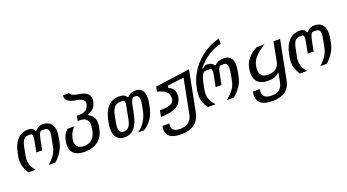

<svg xmlns="http://www.w3.org/2000/svg" viewBox="-64 -1477 4342 2401"><g transform="rotate(-20 2107.0 -276.5)"><path d="M74.7 0Q16.6 -85.4 16.6 -173.8Q16.6 -186 17.8 -199Q19 -211.9 21.5 -225.1L31.2 -274.9Q53.2 -387.7 109.9 -446.5Q166.5 -505.4 252.9 -505.4Q267.6 -505.4 279.5 -503.2Q291.5 -501 301.8 -495.4Q312 -489.7 320.6 -479.7Q329.1 -469.7 337.4 -454.6H345.7Q358.9 -469.2 370.4 -479Q381.8 -488.8 393.6 -494.6Q405.3 -500.5 418 -502.9Q430.7 -505.4 446.8 -505.4Q479.5 -505.4 505.6 -495.8Q531.7 -486.3 550 -467.5Q568.4 -448.7 578.1 -420.2Q587.9 -391.6 587.9 -353.5Q587.9 -334.5 585.4 -314.9Q583 -295.4 579.1 -273.9L569.3 -221.7Q559.6 -168 525.9 -111.3Q492.2 -54.7 434.1 0H346.7Q452.1 -93.3 472.2 -194.8L499 -332Q503.4 -354.5 503.4 -372.1Q503.4 -436.5 445.3 -436.5H407.7Q376.5 -436.5 356.9 -335.4L330.6 -200.2H252.4L278.8 -335.4Q286.1 -373.5 286.1 -397Q286.1 -436.5 266.1 -436.5H228.5Q190.9 -436.5 168.2 -408.2Q145.5 -379.9 134.8 -325.2L109.9 -198.2Q105.5 -176.3 105.5 -155.3Q105.5 -74.2 169.4 0H74.7Z M828.6 0Q739.3 0 690.4 -38.1Q641.6 -76.2 641.6 -152.3Q641.6 -165 643.1 -180.4Q644.5 -195.8 647.9 -211.9Q656.7 -256.3 674.6 -288.8Q692.4 -321.3 723.1 -345.2H808.6Q779.3 -313 762.7 -281Q746.1 -249 738.3 -212.4Q733.4 -188.5 733.4 -170.4Q733.4 -120.1 762.7 -95.5Q792 -70.8 843.8 -70.8Q909.2 -70.8 951.4 -110.6Q993.7 -150.4 1007.3 -231.4Q1009.8 -246.6 1011.2 -262.7Q1012.7 -278.8 1012.7 -290Q1012.7 -339.8 985.6 -366.2Q958.5 -392.6 903.8 -392.6H873L885.7 -458.5H925.8Q1030.3 -458.5 1050.3 -556.2Q1050.8 -559.6 1051 -563Q1051.3 -566.4 1051.3 -569.8Q1051.3 -630.4 931.2 -645Q808.6 -668.5 808.6 -739.7Q808.6 -749 810.5 -757.3H894.5Q894 -755.9 894 -753.4Q894 -721.7 1000.5 -702.6Q1142.6 -685.1 1142.6 -587.4Q1142.6 -580.6 1141.8 -572Q1141.1 -563.5 1139.2 -554.7Q1129.4 -504.4 1100.1 -472.7Q1070.8 -440.9 1023.4 -426.3L1021.5 -416.5Q1060.1 -397.9 1082 -364.7Q1104 -331.5 1104 -286.1Q1104 -274.9 1102.8 -260Q1101.6 -245.1 1099.1 -231.4Q1090.3 -175.3 1068.4 -132.1Q1046.4 -88.9 1012 -59.6Q977.5 -30.3 931.6 -15.1Q885.7 0 828.6 0Z M1360.4 0Q1293.9 0 1257.3 -39.3Q1220.7 -78.6 1220.7 -156.7Q1220.7 -177.2 1223.1 -202.4Q1225.6 -227.5 1231 -253.4L1233.9 -268.1Q1257.3 -386.2 1314.5 -445.8Q1371.6 -505.4 1462.4 -505.4Q1500.5 -505.4 1524.7 -494.1Q1548.8 -482.9 1562.5 -457H1569.3Q1594.7 -483.4 1619.6 -494.4Q1644.5 -505.4 1676.3 -505.4Q1733.9 -505.4 1764.4 -471.7Q1794.9 -438 1794.9 -369.6Q1794.9 -351.6 1792.7 -330.3Q1790.5 -309.1 1785.6 -285.2L1779.3 -252.4Q1746.1 -81.5 1613.3 0H1534.2Q1593.8 -42.5 1631.6 -102.1Q1669.4 -161.6 1685.1 -242.2L1696.3 -299.3Q1700.2 -319.8 1702.1 -336.7Q1704.1 -353.5 1704.1 -367.7Q1704.1 -436.5 1658.2 -436.5H1642.1Q1602.1 -436.5 1584.5 -347.7L1563.5 -240.2Q1551.3 -178.2 1533 -133.1Q1514.6 -87.9 1489.5 -58.3Q1464.4 -28.8 1432.1 -14.4Q1399.9 0 1360.4 0ZM1371.1 -70.8Q1410.6 -70.8 1437 -99.4Q1463.4 -127.9 1475.1 -189.5L1509.3 -365.7Q1513.7 -386.7 1513.7 -401.9Q1513.7 -436.5 1489.7 -436.5L1447.3 -436H1446.8Q1359.4 -436 1333.5 -303.2L1315.4 -210.9Q1308.6 -175.3 1308.6 -147.5Q1308.6 -70.8 1371.1 -70.8Z M2031.7 206.5Q1937.5 206.5 1890.1 173.3Q1842.8 140.1 1842.8 72.3Q1842.8 62 1844 50.8Q1845.2 39.6 1847.7 27.3H1939Q1935.5 43 1935.5 57.6Q1935.5 138.2 2045.4 138.2Q2187.5 138.2 2213.4 7.8L2302.2 -449.2L2084.5 -423.8L2079.1 -394.5Q2122.1 -376 2141.1 -345.5Q2160.2 -314.9 2160.2 -275.4Q2160.2 -255.9 2155.8 -234.9Q2140.1 -159.7 2070.3 -122.6Q2000.5 -85.4 1869.6 -85L1885.3 -166.5Q1933.1 -166.5 1967 -171.1Q2001 -175.8 2023.2 -184.6Q2045.4 -193.4 2057.6 -206.1Q2069.8 -218.8 2073.7 -234.9Q2075.2 -240.7 2076.2 -249.5Q2077.1 -258.3 2077.1 -266.6Q2077.1 -366.7 1930.2 -397.9L1942.4 -461.4L2401.9 -524.4L2298.3 8.8Q2279.3 106.9 2213.6 156.7Q2147.9 206.5 2031.7 206.5Z M2463.9 0Q2432.6 -39.1 2417 -82.3Q2401.4 -125.5 2401.4 -175.3Q2401.4 -190.4 2402.8 -206.5Q2404.3 -222.7 2407.7 -239.3L2417.5 -289.6Q2425.3 -330.6 2442.9 -375.7Q2460.4 -420.9 2488 -466.6Q2515.6 -512.2 2553.7 -556.2Q2591.8 -600.1 2641.1 -638.9Q2690.4 -677.7 2751 -709Q2811.5 -740.2 2884.3 -760.3L2882.8 -688Q2697.8 -647.5 2558.1 -475.6H2569.8L2617.7 -505.4Q2698.2 -505.4 2724.1 -457.5H2731.4Q2776.4 -505.4 2853 -505.4Q2975.1 -505.4 2975.1 -372.1Q2975.1 -336.9 2966.3 -291L2952.6 -221.7Q2940.9 -161.1 2905.5 -106.7Q2870.1 -52.2 2808.1 0H2711.9Q2834.5 -90.3 2855.5 -196.8L2874 -291Q2877.9 -312.5 2880.1 -332.3Q2882.3 -352.1 2882.3 -367.2Q2882.3 -436.5 2837.4 -436.5H2794.4Q2777.8 -436.5 2766.4 -415.5Q2754.9 -394.5 2747.1 -355L2716.8 -200.2H2638.7L2669.4 -355Q2674.3 -379.4 2674.3 -397.5Q2674.3 -436.5 2649.4 -436.5H2588.9Q2538.6 -436.5 2510.7 -293.5L2495.1 -212.9Q2492.7 -201.2 2491.7 -188.2Q2490.7 -175.3 2490.7 -164.1Q2490.7 -71.8 2566.4 0H2463.9Z M3249 206.5Q3150.9 206.5 3101.3 170.9Q3051.8 135.3 3051.8 62.5Q3051.8 39.6 3057.1 11.2H3148.9Q3147 21 3146 29.8Q3145 38.6 3145 46.9Q3145 92.8 3175 115.7Q3205.1 138.7 3262.7 138.7Q3392.1 138.7 3415 21L3438.5 -98.1H3428.7Q3401.9 -74.2 3368.2 -62.3Q3334.5 -50.3 3286.6 -50.3Q3199.2 -50.3 3153.3 -90.8Q3107.4 -131.3 3107.4 -212.9Q3107.4 -230.5 3109.4 -250Q3111.3 -269.5 3115.2 -287.1Q3121.6 -318.4 3135 -346.9Q3148.4 -375.5 3169.9 -401.1Q3191.4 -426.8 3221.4 -450.2Q3251.5 -473.6 3292 -495.6H3397.5Q3353 -469.2 3319.8 -443.4Q3286.6 -417.5 3263.4 -391.8Q3240.2 -366.2 3226.3 -340.3Q3212.4 -314.5 3206.5 -287.1Q3203.6 -273.9 3201.9 -257.8Q3200.2 -241.7 3200.2 -227.5Q3200.2 -172.9 3226.8 -147.7Q3253.4 -122.6 3311 -122.6Q3340.8 -122.6 3366.5 -129.4Q3392.1 -136.2 3412.1 -150.1Q3432.1 -164.1 3445.8 -185.8Q3459.5 -207.5 3465.3 -237.3L3514.6 -491.7H3602.1L3502 22.9Q3483.9 115.2 3421.6 160.9Q3359.4 206.5 3249 206.5Z M3687 0Q3628.9 -85.4 3628.9 -173.8Q3628.9 -186 3630.1 -199Q3631.3 -211.9 3633.8 -225.1L3643.6 -274.9Q3665.5 -387.7 3722.2 -446.5Q3778.8 -505.4 3865.2 -505.4Q3879.9 -505.4 3891.8 -503.2Q3903.8 -501 3914.1 -495.4Q3924.3 -489.7 3932.9 -479.7Q3941.4 -469.7 3949.7 -454.6H3958Q3971.2 -469.2 3982.7 -479Q3994.1 -488.8 4005.9 -494.6Q4017.6 -500.5 4030.3 -502.9Q4043 -505.4 4059.1 -505.4Q4091.8 -505.4 4117.9 -495.8Q4144 -486.3 4162.4 -467.5Q4180.7 -448.7 4190.4 -420.2Q4200.2 -391.6 4200.2 -353.5Q4200.2 -334.5 4197.8 -314.9Q4195.3 -295.4 4191.4 -273.9L4181.6 -221.7Q4171.9 -168 4138.2 -111.3Q4104.5 -54.7 4046.4 0H3959Q4064.5 -93.3 4084.5 -194.8L4111.3 -332Q4115.7 -354.5 4115.7 -372.1Q4115.7 -436.5 4057.6 -436.5H4020Q3988.8 -436.5 3969.2 -335.4L3942.9 -200.2H3864.7L3891.1 -335.4Q3898.4 -373.5 3898.4 -397Q3898.4 -436.5 3878.4 -436.5H3840.8Q3803.2 -436.5 3780.5 -408.2Q3757.8 -379.9 3747.1 -325.2L3722.2 -198.2Q3717.8 -176.3 3717.8 -155.3Q3717.8 -74.2 3781.7 0H3687Z"/></g></svg>

Font: Hack
Style: Italic
Weight: 400
Italic angle: -11°
Monospace: yes
Designer: Christopher Simpkins
Foundry: Christopher Simpkins
Version: Version 2.019; ttfautohint (v1.4.1) -l 4 -r 80 -G 350 -x 0 -